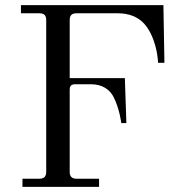

<svg xmlns="http://www.w3.org/2000/svg" viewBox="-20 -732 716 752"><path d="M62 -680H134C153 -680 161 -672 161 -653V-59C161 -41 153 -32 134 -32H68V0H368V-32H280C261 -32 253 -41 253 -59V-380C253 -396 259 -402 275 -402H337C381 -402 410 -381 425 -352C449 -304 455 -250 455 -250H475L469 -426H253V-653C253 -672 261 -680 280 -680H441C481 -680 527 -669 558 -622C598 -561 599 -486 599 -486H624L620 -712H62Z"/></svg>

Font: Old Standard
Style: Regular
Weight: 400
Designer: Alexey Kryukov <alexios@thessalonica.org.ru>
Version: Version 2.0